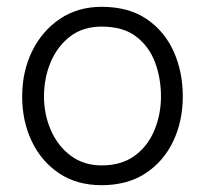

<svg xmlns="http://www.w3.org/2000/svg" viewBox="-20 -534 601 563"><path d="M278 9Q205 9 153 -26Q101 -61 73 -120Q45 -179 45 -251Q45 -324 74 -383.5Q103 -443 155.5 -478.5Q208 -514 278 -514Q357 -514 409.5 -478.5Q462 -443 489 -383.5Q516 -324 516 -251Q516 -179 488 -120Q460 -61 407 -26Q354 9 278 9ZM278 -456Q223 -456 185.5 -427Q148 -398 128.5 -351.5Q109 -305 109 -251Q109 -198 129.5 -151.5Q150 -105 188 -77Q226 -49 278 -49Q336 -49 374.5 -77Q413 -105 432.5 -151.5Q452 -198 452 -251Q452 -305 434.5 -351.5Q417 -398 379 -427Q341 -456 278 -456Z"/></svg>

Font: Hind Variable Light
Style: Regular
Weight: 300
Designer: Manushi Parikh, Satya Rajpurohit
Foundry: Indian Type Foundry
Version: Version 3.000